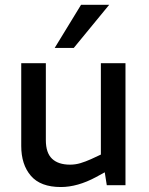

<svg xmlns="http://www.w3.org/2000/svg" viewBox="-20 -764 613 792"><path d="M231.2 7.5Q147.2 7.5 107.4 -38.8Q67.6 -85.1 67.6 -162V-503.2H169.1V-185.8Q169.1 -133.7 194.7 -109.2Q220.4 -84.8 269 -84.8Q291.2 -84.8 312.1 -91.1Q333 -97.4 355.5 -107.5L396.1 -126.4V-503.2H497.6V0H420.5L408.1 -78.4L429 -62.5L376.1 -33.5Q338 -13 301.7 -2.8Q265.4 7.5 231.2 7.5ZM205.6 -566.3 314.4 -744.3H430.5L284.3 -566.3Z"/></svg>

Font: REM Medium
Style: Regular
Weight: 500
Designer: Octavio Pardo
Foundry: Ashler Design
Version: Version 1.005;gftools[0.9.28]